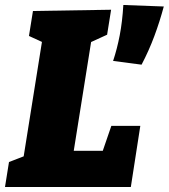

<svg xmlns="http://www.w3.org/2000/svg" viewBox="-32 -749 676 769"><path d="M414 -245H530L492 0H-12L4 -100L84 -131L60 -105L139 -600L158 -571L84 -605L100 -705L413 -710L397 -610L314 -572L336 -600L257 -105L238 -145H400L369 -114ZM535 -490 421 -505Q437 -553 447.5 -607.5Q458 -662 462 -729L624 -723Q608 -663 586 -604Q564 -545 535 -490Z"/></svg>

Font: Bitter Thin Black
Style: Italic
Weight: 900
Italic angle: -9°
Version: Version 3.020